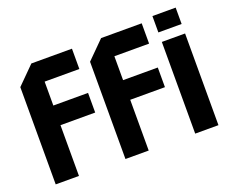

<svg xmlns="http://www.w3.org/2000/svg" viewBox="-115 -910 1329 1102"><g transform="rotate(-20 549.0 -359.0)"><path d="M52 0V-594L158 -700H406V-576H194V-430H406V-310H194V0ZM478 0V-594L584 -700H832V-576H620V-430H832V-310H620V0ZM904 0V-560H1046V0ZM904 -618V-718H1046V-618Z"/></g></svg>

Font: Tektur SemiBold
Style: Regular
Weight: 600
Designer: Adam Jagosz
Foundry: Adam Jagosz
Version: Version 1.005;gftools[0.9.30]